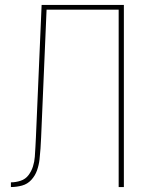

<svg xmlns="http://www.w3.org/2000/svg" viewBox="-20 -755 616 775"><path d="M24 0Q47 0 69 -6Q91 -12 106.5 -29Q122 -46 129.5 -67.5Q137 -89 139.5 -111Q142 -133 143.5 -155.5Q145 -178 146 -201L168 -716H459V0H480V-735H148L125 -201Q124 -182 123 -162Q122 -142 120.5 -122Q119 -102 113 -83Q107 -64 95 -48Q83 -32 63.5 -25.5Q44 -19 24 -19Z"/></svg>

Font: Iosevka Sparkle Thin
Style: Regular
Weight: 100
Designer: Belleve Invis
Foundry: Belleve Invis
Version: Version 4.5.0; ttfautohint (v1.8.3)